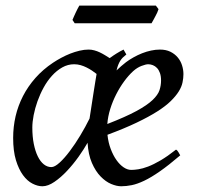

<svg xmlns="http://www.w3.org/2000/svg" viewBox="-20 -630 687 670"><path d="M444.8 -381.8Q428.7 -367.2 413.3 -346.2Q397.9 -325.2 385.5 -300.8Q373 -276.4 364.7 -249.8Q356.4 -223.1 354.5 -197.3Q418.5 -222.2 455.8 -242.4Q493.2 -262.7 512.2 -280.8Q531.2 -298.8 536.6 -315.4Q542 -332 542 -349.1Q542 -364.3 538.1 -375.2Q534.2 -386.2 527.8 -392.8Q521.5 -399.4 513.4 -402.6Q505.4 -405.8 497.1 -405.8Q489.3 -405.8 474.1 -400.1Q459 -394.5 444.8 -381.8ZM292.5 -216.3Q295.9 -238.3 299.6 -262.2Q303.2 -286.1 306.6 -307.6Q310.1 -329.1 312.7 -345.9Q315.4 -362.8 316.9 -371.1V-372.1Q309.6 -377.9 300.8 -383.8Q292 -389.6 282.2 -394.5Q272.5 -399.4 261.5 -402.6Q250.5 -405.8 238.8 -405.8Q216.8 -405.8 197.3 -394.8Q177.7 -383.8 161.4 -365.7Q145 -347.7 132.3 -324.5Q119.6 -301.3 110.8 -276.6Q102.1 -252 97.4 -228Q92.8 -204.1 92.8 -185.1Q92.8 -153.3 97.9 -127.9Q103 -102.5 111.8 -84.5Q120.6 -66.4 132.8 -56.6Q145 -46.9 159.2 -46.9Q170.9 -46.9 188 -62.5Q205.1 -78.1 223.6 -102.8Q242.2 -127.4 260.3 -157.5Q278.3 -187.5 292.5 -216.3ZM420.9 -439.9Q413.6 -434.1 408.4 -429Q403.3 -423.8 399.7 -418Q396 -412.1 392.8 -404.3Q389.6 -396.5 386.7 -384.3Q402.3 -399.4 419.9 -413.1Q431.6 -421.9 446 -429.9Q460.4 -438 475.8 -444.1Q491.2 -450.2 507.1 -453.6Q522.9 -457 538.1 -457Q559.1 -457 574.5 -449.5Q589.8 -441.9 600.1 -429.7Q610.4 -417.5 615.2 -402.1Q620.1 -386.7 620.1 -371.1Q620.1 -357.4 616.9 -342.3Q613.8 -327.1 603.8 -311Q593.8 -294.9 575.9 -277.3Q558.1 -259.8 528.6 -241Q499 -222.2 456.5 -201.9Q414.1 -181.6 355 -159.7Q357.9 -132.3 366.5 -109.9Q375 -87.4 386.5 -71.3Q397.9 -55.2 411.4 -46.1Q424.8 -37.1 438 -37.1Q448.2 -37.1 462.9 -39.3Q477.5 -41.5 496.8 -48.8Q516.1 -56.2 540.3 -70.3Q564.5 -84.5 594.2 -107.9Q599.6 -105 603 -98.4Q606.4 -91.8 608.9 -87.9Q568.4 -53.2 537.8 -32Q507.3 -10.7 483.2 0.7Q459 12.2 439.7 16.1Q420.4 20 402.8 20Q387.2 20 367.9 12Q348.6 3.9 331.1 -14.2Q313.5 -32.2 300.8 -61.3Q288.1 -90.3 285.6 -131.8Q272.9 -109.4 254.2 -83Q235.4 -56.6 213.9 -33.7Q192.4 -10.7 169.9 4.6Q147.5 20 127.9 20Q111.3 20 93.3 10.7Q75.2 1.5 60.3 -18.8Q45.4 -39.1 35.6 -71Q25.9 -103 25.9 -148.9Q25.9 -187.5 34.4 -224.4Q43 -261.2 60.3 -294.9Q77.6 -328.6 103.8 -358.2Q129.9 -387.7 165 -411.1Q178.2 -419.9 193.6 -428.2Q209 -436.5 225.1 -442.9Q241.2 -449.2 257.6 -453.1Q273.9 -457 289.1 -457Q299.3 -457 309.1 -454.3Q318.8 -451.7 328.1 -447.3Q337.4 -442.9 346.2 -437.5Q355 -432.1 362.8 -427.2Q374 -435.5 386.2 -443.1Q398.4 -450.7 411.1 -457L420.9 -439.9ZM533.2 -598.1Q531.7 -592.8 528.6 -585.9Q525.4 -579.1 521.7 -572.3Q518.1 -565.4 514.6 -559.1Q511.2 -552.7 508.8 -548.8H240.7L232.9 -560.5Q234.9 -565.4 237.8 -572Q240.7 -578.6 243.9 -585.4Q247.1 -592.3 250.5 -598.9Q253.9 -605.5 256.8 -610.4H523.9L533.2 -598.1Z"/></svg>

Font: GentiumAlt
Style: Italic
Weight: 400
Italic angle: -7°
Designer: J. Victor Gaultney
Version: Version 1.02; 2005; OFL release